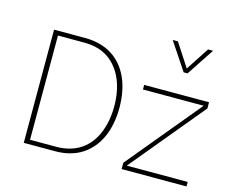

<svg xmlns="http://www.w3.org/2000/svg" viewBox="-105 -915 1281 1065"><g transform="rotate(15 535.0 -382.5)"><path d="M573.7 -324.7C573.7 -388.7 563 -445.3 541.5 -494.1C498 -591.8 413.1 -649.9 290 -649.9H111.3V0H290C351.6 0 403.3 -13.7 445.8 -41.5C529.8 -96.2 573.7 -197.3 573.7 -324.7ZM543.9 -324.7C543.9 -269.5 534.7 -219.2 516.6 -173.8C480 -83.5 405.8 -25.4 290 -25.4H140.6V-624H290C348.1 -624 395.5 -610.8 433.1 -584C507.8 -530.8 543.9 -436 543.9 -324.7ZM1022 -457 673.3 -36.1V0H1045.9V-25.9H696.3L1045.9 -447.8V-483.4H673.3V-457ZM866.7 -607.4H889.2L993.7 -765.1H964.8L877.9 -632.3L791.5 -765.1H761.7Z"/></g></svg>

Font: Estedad Thin
Style: Regular
Weight: 100
Designer: Amin Abedi
Version: Version 7.3